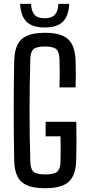

<svg xmlns="http://www.w3.org/2000/svg" viewBox="-20 -979 464 1006"><path d="M216.3 7.2Q158.9 7.2 123.7 -7.3Q88.4 -21.8 72.1 -53.3Q55.8 -84.8 54.5 -135.8Q53 -201.2 52.5 -267.1Q51.9 -332.9 51.9 -399.1Q51.9 -465.2 52.5 -530.9Q53 -596.7 54.5 -661.4Q55.9 -713.7 72.2 -745.7Q88.5 -777.8 123.6 -792.5Q158.6 -807.2 215.9 -807.2Q299.8 -807.2 336.2 -774.3Q372.6 -741.3 375.9 -664.8Q377.4 -627.5 377.4 -593.2Q377.4 -558.9 375.9 -521.1H291.5Q293 -562.4 293 -596.6Q293 -630.8 291.5 -672.1Q289.9 -708.2 274.3 -721.7Q258.8 -735.3 215.9 -735.3Q172 -735.3 156.1 -721.7Q140.3 -708.2 138.9 -672.1Q136.7 -598.2 135.8 -531.5Q134.9 -464.8 134.9 -400.3Q134.9 -335.8 135.8 -269.1Q136.7 -202.4 138.9 -128.5Q140.3 -92.3 156.1 -78.7Q172 -65.1 216.3 -65.1Q262.6 -65.1 278.8 -78.7Q295.1 -92.3 296.9 -128.5Q297.5 -152.3 297.7 -174.5Q298 -196.7 297.7 -218.9Q297.5 -241.2 296.9 -264.6H219.2V-340.9H379.7Q381 -279.9 380.7 -230.8Q380.4 -181.8 379.1 -135.8Q376.5 -59.2 339.5 -26Q302.6 7.2 216.3 7.2ZM214.3 -835Q149.2 -835 118.8 -865.3Q88.4 -895.6 85.5 -958.8H142.9Q143.7 -922.9 159.6 -903.2Q175.4 -883.4 214.3 -883.4Q250.9 -883.4 268.1 -902.6Q285.3 -921.7 285.7 -958.8H342.7Q339.7 -895.6 309.5 -865.3Q279.3 -835 214.3 -835Z"/></svg>

Font: Big Shoulders Text SC Thin
Style: Regular
Weight: 100
Designer: Patric King
Foundry: XO Type Co
Version: Version 2.002